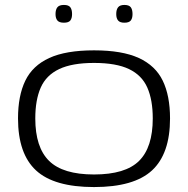

<svg xmlns="http://www.w3.org/2000/svg" viewBox="-20 -748 762 778"><path d="M53 -268Q53 -360 82.5 -421Q112 -482 179.5 -513Q247 -544 361 -544Q475 -544 542.5 -513Q610 -482 639.5 -421Q669 -360 669 -268Q669 -125 596 -57.5Q523 10 361 10Q199 10 126 -57.5Q53 -125 53 -268ZM123 -268Q123 -151 179 -96Q235 -41 361 -41Q488 -41 543.5 -96Q599 -151 599 -268Q599 -343 577 -393Q555 -443 503 -468Q451 -493 361 -493Q272 -493 219.5 -468Q167 -443 145 -393Q123 -343 123 -268ZM484 -656Q466 -656 458.5 -665Q451 -674 451 -691Q451 -709 458.5 -718.5Q466 -728 484 -728Q503 -728 510 -718.5Q517 -709 517 -691Q517 -674 510 -665Q503 -656 484 -656ZM239 -656Q220 -656 212.5 -665Q205 -674 205 -691Q205 -709 212.5 -718.5Q220 -728 239 -728Q258 -728 265 -718.5Q272 -709 272 -691Q272 -674 265 -665Q258 -656 239 -656Z"/></svg>

Font: Georama Extended Light
Style: Regular
Weight: 300
Width: 7
Designer: Jean-Baptiste Levee
Foundry: Production Type
Version: Version 1.000